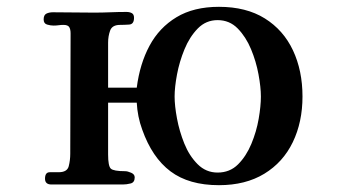

<svg xmlns="http://www.w3.org/2000/svg" viewBox="-20 -540 1040 563"><path d="M745 -257Q745 -284 738 -322Q731 -360 716 -396Q701 -432 677 -456.5Q653 -481 618 -481Q584 -481 560 -456.5Q536 -432 521 -395.5Q506 -359 499 -321.5Q492 -284 492 -257Q492 -230 499 -192.5Q506 -155 520.5 -119Q535 -83 559.5 -58.5Q584 -34 618 -34Q654 -34 678 -58Q702 -82 717 -118Q732 -154 738.5 -191.5Q745 -229 745 -257ZM867 -257Q867 -182 838.5 -123Q810 -64 755 -30.5Q700 3 622 3Q534 3 480 -37.5Q426 -78 397 -160Q390 -179 386 -199Q382 -219 381 -239H297V-87Q297 -53 305 -45.5Q313 -38 347 -38Q354 -38 364.5 -33.5Q375 -29 375 -20Q375 -5 363 -2Q351 1 340 1H131Q112 1 112 -16Q112 -35 126 -35Q140 -35 152 -35Q177 -35 181.5 -52.5Q186 -70 186 -89Q186 -178 186.5 -266Q187 -354 187 -442Q187 -454 183 -460.5Q179 -467 166 -467Q159 -467 152 -466Q145 -465 137 -465Q128 -465 118 -468Q108 -471 108 -483Q108 -496 116 -500Q124 -504 135 -504Q165 -504 195.5 -503.5Q226 -503 256 -503Q280 -503 303.5 -504Q327 -505 351 -505Q360 -505 366.5 -501.5Q373 -498 373 -488Q373 -469 359 -468Q345 -467 332 -467Q309 -467 303 -450.5Q297 -434 297 -415V-283H381Q390 -353 418.5 -406Q447 -459 497.5 -489.5Q548 -520 622 -520Q702 -520 756.5 -486Q811 -452 839 -392.5Q867 -333 867 -257Z"/></svg>

Font: Kaisei Tokumin ExtraBold
Style: Regular
Weight: 800
Designer: Font-Kai, 金井和夫
Foundry: KAZUO KANAI
Version: Version 5.003